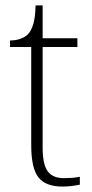

<svg xmlns="http://www.w3.org/2000/svg" viewBox="-20 -677 340 707"><path d="M210 10Q148 10 121.5 -24Q95 -58 95 -142V-504H17V-528Q38 -528 55 -534Q72 -540 83 -551Q94 -562 102 -586.5Q110 -611 111 -657H137V-536H265V-504H137V-134Q137 -72 155.5 -46.5Q174 -21 215 -21Q231 -21 244.5 -22Q258 -23 274 -26V3Q259 6 242.5 8Q226 10 210 10Z"/></svg>

Font: Noto Serif Hentaigana ExtraLight
Style: Regular
Weight: 200
Designer: Kazuhiro Yamada
Foundry: nipponia
Version: Version 1.000